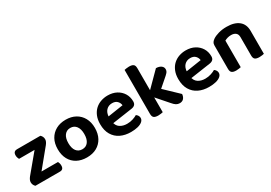

<svg xmlns="http://www.w3.org/2000/svg" viewBox="19 -1443 3168 2241"><g transform="rotate(-30 1603.0 -322.0)"><path d="M121 0H66Q53 -11 45.5 -27Q38 -43 38 -62Q38 -79 46 -95.5Q54 -112 66 -127L357 -477H407Q420 -466 428 -450Q436 -434 436 -415Q436 -398 428 -381.5Q420 -365 408 -350ZM379 -477V-368H57Q52 -377 47 -391.5Q42 -406 42 -422Q42 -451 55.5 -464Q69 -477 90 -477ZM103 0V-109H432Q437 -101 441.5 -86.5Q446 -72 446 -55Q446 -26 433 -13Q420 0 398 0Z M1005 -239Q1005 -161 974 -104Q943 -47 887 -16Q831 15 755 15Q679 15 622.5 -15.5Q566 -46 535 -103Q504 -160 504 -239Q504 -317 535.5 -373.5Q567 -430 623.5 -461Q680 -492 755 -492Q830 -492 886 -461Q942 -430 973.5 -373Q1005 -316 1005 -239ZM754 -382Q705 -382 676 -344.5Q647 -307 647 -239Q647 -169 675.5 -132Q704 -95 755 -95Q805 -95 833.5 -132.5Q862 -170 862 -239Q862 -306 833.5 -344Q805 -382 754 -382Z M1166 -171 1160 -267 1416 -306Q1413 -338 1389.5 -363Q1366 -388 1321 -388Q1273 -388 1242 -356Q1211 -324 1209 -264L1213 -201Q1222 -143 1261 -117Q1300 -91 1356 -91Q1398 -91 1434.5 -103Q1471 -115 1493 -129Q1507 -120 1516.5 -105Q1526 -90 1526 -73Q1526 -45 1502.5 -25Q1479 -5 1439 5Q1399 15 1347 15Q1269 15 1208.5 -14Q1148 -43 1113.5 -101Q1079 -159 1079 -245Q1079 -307 1099 -354Q1119 -401 1152.5 -431.5Q1186 -462 1229.5 -477Q1273 -492 1320 -492Q1388 -492 1438.5 -465Q1489 -438 1518 -391Q1547 -344 1547 -283Q1547 -253 1531 -237.5Q1515 -222 1487 -218Z M1843 -195 1744 -259 1970 -486Q2013 -485 2038 -466.5Q2063 -448 2063 -419Q2063 -394 2046.5 -375Q2030 -356 1995 -327ZM1749 -238 1858 -288 2084 -72Q2081 -35 2061.5 -13.5Q2042 8 2008 8Q1982 8 1961 -5Q1940 -18 1916 -47ZM1643 -265 1782 -261V-1Q1773 1 1756 4Q1739 7 1719 7Q1680 7 1661.5 -7Q1643 -21 1643 -58ZM1782 -189 1643 -193V-651Q1652 -653 1669 -656Q1686 -659 1706 -659Q1746 -659 1764 -645Q1782 -631 1782 -594Z M2219 -171 2213 -267 2469 -306Q2466 -338 2442.5 -363Q2419 -388 2374 -388Q2326 -388 2295 -356Q2264 -324 2262 -264L2266 -201Q2275 -143 2314 -117Q2353 -91 2409 -91Q2451 -91 2487.5 -103Q2524 -115 2546 -129Q2560 -120 2569.5 -105Q2579 -90 2579 -73Q2579 -45 2555.5 -25Q2532 -5 2492 5Q2452 15 2400 15Q2322 15 2261.5 -14Q2201 -43 2166.5 -101Q2132 -159 2132 -245Q2132 -307 2152 -354Q2172 -401 2205.5 -431.5Q2239 -462 2282.5 -477Q2326 -492 2373 -492Q2441 -492 2491.5 -465Q2542 -438 2571 -391Q2600 -344 2600 -283Q2600 -253 2584 -237.5Q2568 -222 2540 -218Z M3145 -310V-215H3006V-306Q3006 -345 2983 -363.5Q2960 -382 2922 -382Q2895 -382 2873 -375.5Q2851 -369 2833 -359V-215H2694V-373Q2694 -398 2704.5 -413.5Q2715 -429 2735 -443Q2766 -464 2815 -478Q2864 -492 2924 -492Q3029 -492 3087 -445.5Q3145 -399 3145 -310ZM2694 -262H2833V-1Q2824 1 2807 4Q2790 7 2770 7Q2731 7 2712.5 -7Q2694 -21 2694 -58ZM3006 -262H3145V-1Q3136 1 3119 4Q3102 7 3083 7Q3043 7 3024.5 -7Q3006 -21 3006 -58Z"/></g></svg>

Font: BalooTamma2Bold
Style: Bold
Weight: 700
Designer: Divya Kowshik, Shuchita Grover and Ek Type
Foundry: Ek Type
Version: Version 1.700